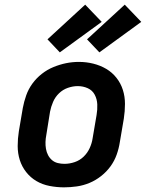

<svg xmlns="http://www.w3.org/2000/svg" viewBox="-20 -797 640 825"><path d="M255 8Q224 8 193 2Q162 -4 136.5 -19Q111 -34 92.5 -57.5Q74 -81 65 -109.5Q56 -138 56 -169.5Q56 -201 61 -233L78 -333Q83 -360 92.5 -387Q102 -414 119 -437.5Q136 -461 159.5 -479.5Q183 -498 210 -509Q237 -520 264 -525.5Q291 -531 319 -531Q351 -531 381 -523.5Q411 -516 436.5 -501Q462 -486 480.5 -462.5Q499 -439 508 -410.5Q517 -382 517 -350.5Q517 -319 512 -287L495 -187Q491 -160 481.5 -133Q472 -106 455 -82.5Q438 -59 414.5 -40.5Q391 -22 364.5 -11Q338 0 310 4Q282 8 255 8ZM257 -93Q279 -93 301 -100.5Q323 -108 339.5 -124Q356 -140 365.5 -161Q375 -182 378 -203L395 -303Q399 -326 398 -348.5Q397 -371 387 -390Q377 -409 357 -418Q337 -427 314 -427Q293 -427 271.5 -419.5Q250 -412 233.5 -396Q217 -380 208 -359Q199 -338 195 -317L179 -217Q176 -202 175.5 -187Q175 -172 177.5 -157.5Q180 -143 186.5 -130.5Q193 -118 203.5 -109Q214 -100 228 -96.5Q242 -93 257 -93ZM407 -572 354 -628 516 -777 587 -703ZM237 -572 184 -628 346 -777 417 -703Z"/></svg>

Font: Iosevka Etoile Oblique
Style: Bold
Weight: 700
Italic angle: -9°
Designer: Belleve Invis
Foundry: Belleve Invis
Version: Version 15.5.2; ttfautohint (v1.8.4)